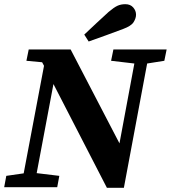

<svg xmlns="http://www.w3.org/2000/svg" viewBox="-29 -893 815 916"><path d="M501 -603 512 -657H766L755 -603L673 -590L562 3H481L226 -492L146 -67L254 -54L244 0H-9L1 -54L84 -66L181 -579L172 -596L97 -603L108 -657H308L541 -209L612 -590ZM373 -728Q402 -755 431 -782.5Q460 -810 489 -836Q515 -858 531.5 -865.5Q548 -873 569 -873Q593 -873 606.5 -857.5Q620 -842 620 -823Q620 -806 608.5 -787.5Q597 -769 559 -755Q518 -740 476.5 -724.5Q435 -709 394 -695Z"/></svg>

Font: Source Serif Pro
Style: Bold Italic
Weight: 700
Italic angle: -12°
Designer: Frank Grießhammer
Foundry: Adobe Systems Incorporated
Version: Version 3.001;hotconv 1.0.111;makeotfexe 2.5.65597